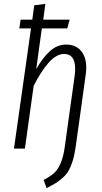

<svg xmlns="http://www.w3.org/2000/svg" viewBox="-20 -763 523 986"><path d="M319.8 -534.2Q376 -534.2 403.3 -492.2Q430.7 -450.2 419.9 -377.9L388.2 -148.9L368.2 -6.8Q362.8 32.7 353.5 62.5Q344.2 92.3 333 112.3Q321.8 132.3 302.7 149.4Q283.7 166.5 265.9 177.5Q248 188.5 219.2 203.1L204.1 161.1Q238.3 143.1 257.3 126.2Q276.4 109.4 291 76.2Q305.7 43 313 -11.2L332 -148.9L363.8 -376Q377.4 -485.8 309.1 -485.8Q269 -485.8 229 -440.2Q189 -394.5 152.8 -321.8L107.9 0H51.8L139.2 -617.2H79.1L85.9 -662.1H146L155.8 -735.8L212.9 -743.2L202.1 -662.1H337.9L325.2 -617.2H194.8L166 -408.2Q199.7 -467.3 236.8 -500.7Q273.9 -534.2 319.8 -534.2Z"/></svg>

Font: Fira Sans Compressed Light
Style: Italic
Weight: 300
Width: 3
Italic angle: -8°
Designer: Carrois Corporate & Edenspiekermann AG
Foundry: Carrois Corporate GbR & Edenspiekermann AG
Version: Version 4.203;PS 004.203;hotconv 1.0.88;makeotf.lib2.5.64775